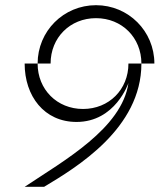

<svg xmlns="http://www.w3.org/2000/svg" viewBox="-20 -720 615 740"><path d="M525 -475H475C475 -375 400 -300 300 -300C200 -300 125 -375 125 -475H75C75 -350 150 -250 275 -250C425 -250 475 -400 475 -400C450 -225 225 -100 75 0H150C275 -75 525 -225 525 -475ZM125 -475H175C175 -575 250 -650 350 -650C450 -650 525 -575 525 -475H575C575 -600 475 -700 350 -700C225 -700 125 -600 125 -475Z"/></svg>

Font: LS-VG5000 Light Shifted
Style: Regular
Weight: 400
Designer: Justin Bihan, 2021
Foundry: Justin Bihan, 2021
Version: Version 1.000;Glyphs 3.1.2 (3151)